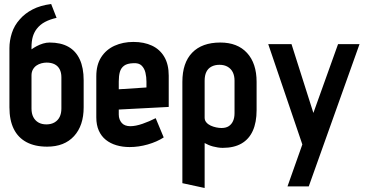

<svg xmlns="http://www.w3.org/2000/svg" viewBox="-20 -720 1834 957"><path d="M227 -508Q211 -508 194.5 -503Q178 -498 163 -490Q148 -482 137 -474V-483Q137 -515 143.5 -537Q150 -559 163 -576Q180 -598 205 -611Q230 -624 262 -631L235 -700Q181 -693 142.5 -673Q104 -653 79 -624Q51 -593 39 -555Q27 -517 27 -480V-185Q27 -121 48.5 -77.5Q70 -34 112 -11.5Q154 11 215 11Q301 11 349 -41.5Q397 -94 397 -185V-320Q397 -382 377.5 -424Q358 -466 320.5 -487Q283 -508 227 -508ZM212 -408Q236 -408 252.5 -399.5Q269 -391 277.5 -374.5Q286 -358 286 -335V-179Q286 -155 277.5 -137.5Q269 -120 252 -110Q235 -100 211 -100Q188 -100 171.5 -109.5Q155 -119 146 -136.5Q137 -154 137 -179V-344Q137 -361 144 -373.5Q151 -386 162 -393.5Q173 -401 186.5 -404.5Q200 -408 212 -408Z M572 -149V-174L821 -187V-343Q821 -399 799 -436.5Q777 -474 737.5 -492.5Q698 -511 645 -511Q593 -511 551 -492Q509 -473 484.5 -435Q460 -397 460 -340V-135Q460 -97 472.5 -69Q485 -41 507.5 -23Q530 -5 560.5 4Q591 13 626 13Q671 13 716.5 0Q762 -13 796 -35L756 -131Q725 -115 690.5 -103Q656 -91 629 -91Q616 -91 605 -95Q594 -99 587 -107Q580 -115 576 -125.5Q572 -136 572 -149ZM710 -313V-284L572 -275V-314Q572 -342 577.5 -361.5Q583 -381 598.5 -392.5Q614 -404 644 -405Q672 -407 686 -393Q700 -379 705 -357.5Q710 -336 710 -313Z M1259 -171V-312Q1259 -404 1211.5 -456Q1164 -508 1078 -508Q987 -508 938 -457.5Q889 -407 889 -312V193L1000 217V-7Q1009 -2 1019.5 2.5Q1030 7 1041.5 10Q1053 13 1065.5 15Q1078 17 1090 17Q1146 17 1183.5 -4.5Q1221 -26 1240 -68Q1259 -110 1259 -171ZM1149 -318V-156Q1149 -133 1141.5 -116.5Q1134 -100 1120 -91Q1106 -82 1084 -82Q1072 -82 1057.5 -85Q1043 -88 1030 -94Q1017 -100 1008.5 -110Q1000 -120 1000 -133V-318Q1000 -344 1008.5 -361.5Q1017 -379 1034 -388Q1051 -397 1074 -397Q1098 -397 1115 -387Q1132 -377 1140.5 -359.5Q1149 -342 1149 -318Z M1413 209H1519L1772 -500H1665L1542 -157L1433 -500H1317L1487 0Z"/></svg>

Font: Advent Pro
Style: Bold
Weight: 700
Designer: VivaRado, Andreas Kalpakidis
Foundry: VivaRado, Andreas Kalpakidis
Version: Version 3.000